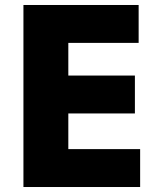

<svg xmlns="http://www.w3.org/2000/svg" viewBox="-20 -750 632 770"><path d="M74 -730H536V-578H254V-447H521V-295H254V-152H542V0H74Z"/></svg>

Font: Sora-SIA ExtraBold
Style: Regular
Weight: 800
Designer: Jonathan Barnbrook, Julián Moncada
Foundry: Barnbrook Fonts
Version: Version 2.000